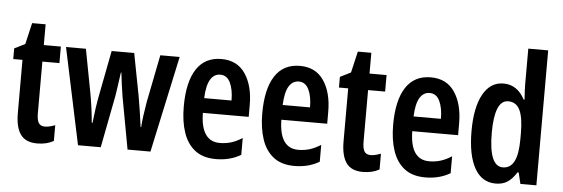

<svg xmlns="http://www.w3.org/2000/svg" viewBox="-49 -913 3156 1077"><g transform="rotate(5 1528.5 -375.0)"><path d="M223 -88Q236 -88 250 -91.5Q264 -95 280 -101V-12Q260 -1 237 4.5Q214 10 187 10Q123 10 94 -30Q65 -70 65 -152V-450H13V-510L73 -540L101 -660H177V-543H273V-450H177V-159Q177 -123 187 -105.5Q197 -88 223 -88Z M642 -294Q637 -326 632 -361.5Q627 -397 624 -427H621Q616 -394 611.5 -358.5Q607 -323 602 -295L545 0H417L302 -543H414L458 -311Q466 -270 472.5 -223.5Q479 -177 483 -132H487Q491 -169 497 -212Q503 -255 513 -305L559 -543H686L732 -303Q746 -224 758 -132H761Q763 -162 768 -199Q773 -236 780 -276L833 -543H942L825 0H696Z M1177 -552Q1266 -552 1311.5 -484.5Q1357 -417 1357 -309V-242H1099Q1101 -82 1208 -82Q1241 -82 1271 -91Q1301 -100 1334 -121V-26Q1273 10 1194 10Q1121 10 1076 -25Q1031 -60 1010 -122.5Q989 -185 989 -268Q989 -406 1036.5 -479Q1084 -552 1177 -552ZM1178 -464Q1143 -464 1122.5 -430.5Q1102 -397 1099 -325H1253Q1253 -386 1234.5 -425Q1216 -464 1178 -464Z M1619 -552Q1708 -552 1753.5 -484.5Q1799 -417 1799 -309V-242H1541Q1543 -82 1650 -82Q1683 -82 1713 -91Q1743 -100 1776 -121V-26Q1715 10 1636 10Q1563 10 1518 -25Q1473 -60 1452 -122.5Q1431 -185 1431 -268Q1431 -406 1478.5 -479Q1526 -552 1619 -552ZM1620 -464Q1585 -464 1564.5 -430.5Q1544 -397 1541 -325H1695Q1695 -386 1676.5 -425Q1658 -464 1620 -464Z M2057 -88Q2070 -88 2084 -91.5Q2098 -95 2114 -101V-12Q2094 -1 2071 4.5Q2048 10 2021 10Q1957 10 1928 -30Q1899 -70 1899 -152V-450H1847V-510L1907 -540L1935 -660H2011V-543H2107V-450H2011V-159Q2011 -123 2021 -105.5Q2031 -88 2057 -88Z M2356 -552Q2445 -552 2490.5 -484.5Q2536 -417 2536 -309V-242H2278Q2280 -82 2387 -82Q2420 -82 2450 -91Q2480 -100 2513 -121V-26Q2452 10 2373 10Q2300 10 2255 -25Q2210 -60 2189 -122.5Q2168 -185 2168 -268Q2168 -406 2215.5 -479Q2263 -552 2356 -552ZM2357 -464Q2322 -464 2301.5 -430.5Q2281 -397 2278 -325H2432Q2432 -386 2413.5 -425Q2395 -464 2357 -464Z M2769 10Q2691 10 2650 -63.5Q2609 -137 2609 -272Q2609 -405 2650 -479Q2691 -553 2765 -553Q2843 -553 2885 -473H2890Q2888 -502 2887 -523Q2886 -544 2886 -559V-760H2998V0H2908L2893 -63H2886Q2863 -26 2836 -8Q2809 10 2769 10ZM2801 -84Q2844 -84 2865 -125Q2886 -166 2886 -252V-283Q2886 -372 2865.5 -414Q2845 -456 2800 -456Q2761 -456 2742 -409Q2723 -362 2723 -273Q2723 -84 2801 -84Z"/></g></svg>

Font: Noto Sans Khmer UI ExtraCondensed SemiBold
Style: Regular
Weight: 600
Width: 2
Designer: Danh Hong and the Monotype Design Team
Foundry: Monotype Imaging Inc.
Version: Version 2.002; ttfautohint (v1.8.4.7-5d5b)